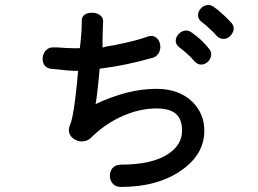

<svg xmlns="http://www.w3.org/2000/svg" viewBox="-20 -778 1040 774"><path d="M199.2 -586.9Q179.7 -588.9 166 -576.2Q155.3 -565.4 152.3 -547.9Q150.4 -531.2 157.2 -517.6Q166 -503.9 183.6 -501Q217.8 -497.1 251 -494.1Q276.4 -492.2 294.9 -492.2Q290 -434.6 283.2 -378.9Q273.4 -302.7 263.7 -277.3Q253.9 -257.8 259.8 -240.2Q265.6 -224.6 281.2 -215.8Q295.9 -207 313.5 -208Q331.1 -209 344.7 -220.7Q405.3 -281.2 479.5 -312.5Q545.9 -340.8 610.4 -340.8Q663.1 -340.8 687.5 -320.3Q713.9 -298.8 713.9 -251Q713.9 -196.3 662.1 -160.2Q597.7 -114.3 466.8 -114.3Q446.3 -114.3 433.6 -100.6Q422.9 -87.9 422.9 -69.3Q422.9 -51.8 433.6 -39.1Q445.3 -24.4 466.8 -24.4Q616.2 -24.4 711.9 -91.8Q803.7 -156.2 803.7 -251Q803.7 -319.3 755.9 -367.2Q702.1 -419.9 609.4 -419.9Q552.7 -419.9 490.2 -404.3Q426.8 -387.7 365.2 -358.4Q368.2 -367.2 376 -440.4L381.8 -501Q429.7 -506.8 488.3 -518.6Q547.9 -531.2 598.6 -545.9Q614.3 -551.8 622.1 -568.4Q628.9 -584 625 -601.6Q621.1 -619.1 607.4 -627.9Q593.8 -637.7 573.2 -629.9Q535.2 -616.2 481.4 -604.5Q438.5 -594.7 410.2 -590.8Q400.4 -588.9 393.6 -585.9Q392.6 -605.5 394.5 -664.1L395.5 -686.5Q398.4 -704.1 384.8 -715.8Q372.1 -725.6 353.5 -726.6Q334 -727.5 321.3 -718.8Q307.6 -709 309.6 -690.4Q309.6 -657.2 306.6 -629.9Q305.7 -614.3 302.7 -591.8L301.8 -584Q288.1 -583 263.7 -584Q248 -584 211.9 -586.9ZM752 -647.5Q738.3 -657.2 722.7 -654.3Q708 -650.4 698.2 -638.7Q688.5 -627 688.5 -613.3Q688.5 -598.6 702.1 -587.9Q723.6 -571.3 737.3 -558.6Q752.9 -544.9 763.7 -531.2Q775.4 -517.6 792 -517.6Q806.6 -518.6 818.4 -529.3Q829.1 -540 831.1 -554.7Q833 -571.3 821.3 -583Q808.6 -599.6 790 -617.2Q771.5 -633.8 752 -647.5ZM840.8 -751Q827.1 -760.7 811.5 -756.8Q797.9 -753.9 788.1 -742.2Q778.3 -730.5 778.3 -716.8Q778.3 -701.2 792 -690.4Q811.5 -675.8 826.2 -661.1Q840.8 -648.4 851.6 -635.7Q864.3 -621.1 880.9 -621.1Q895.5 -621.1 907.2 -631.8Q918.9 -643.6 921.9 -658.2Q923.8 -673.8 913.1 -685.5Q896.5 -704.1 879.9 -718.8Q859.4 -738.3 840.8 -751Z"/></svg>

Font: GungsuhChe
Style: Regular
Weight: 400
Monospace: yes
Version: Version 2.21